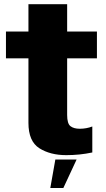

<svg xmlns="http://www.w3.org/2000/svg" viewBox="-20 -748 516 935"><path d="M302.5 7.5Q368.5 7.5 429.5 -5.5V-132Q400.5 -121 368.5 -121Q339.5 -121 323.2 -133.5Q307 -146 307 -188V-464H452V-594.5H307V-727.5H118.5V-594.5H9V-464H118.5V-149.5Q118.5 -60 171.5 -26.2Q224.5 7.5 302.5 7.5ZM225 167.5H288.5L353 29H249.5Z"/></svg>

Font: Anybody SemiCondensed ExtraBold
Style: Regular
Weight: 800
Width: 4
Version: Version 1.113;gftools[0.9.25]